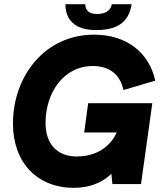

<svg xmlns="http://www.w3.org/2000/svg" viewBox="-20 -881 778 919"><path d="M333 18C406 18 467.5 -5 513 -49L518 0H655L709 -387H402L383 -247H539C497 -157.5 414 -132 348 -132C254 -132 198 -191 198 -293C198 -433 281 -565 425 -565C503 -565 555 -525 571 -450L723 -495C694 -629 587 -715 430 -715C192 -715 42 -513 42 -290C42 -103 158 18 333 18ZM293 -861C293 -787 338 -737 440 -737C542 -737 597 -775 610 -861H515C511 -834 489 -814 445 -814C414 -814 388 -826 388 -861Z"/></svg>

Font: HK Grotesk Black
Style: Italic
Weight: 900
Italic angle: -16°
Designer: Alfredo Marco Pradil
Foundry: Hanken Design Co.
Version: Version 3.001;FEAKit 1.0